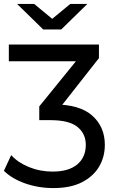

<svg xmlns="http://www.w3.org/2000/svg" viewBox="-40 -757 587 978"><path d="M232 201Q155 201 87.5 177Q20 153 -20 113L17 33Q51 71 107.5 94Q164 117 228 117Q310 117 353.5 80.5Q397 44 397 -19Q397 -76 354.5 -110.5Q312 -145 217 -145H160V-215L376 -481L387 -445H5V-530H464V-461L255 -195L202 -225H235Q366 -225 430 -168Q494 -111 494 -19Q494 42 465 91.5Q436 141 378 171Q320 201 232 201ZM180 -607 47 -737H134L266 -628H186L318 -737H405L272 -607Z"/></svg>

Font: Montserrat Thin Medium
Style: Regular
Weight: 500
Version: Version 9.000